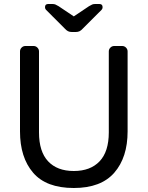

<svg xmlns="http://www.w3.org/2000/svg" viewBox="-20 -930 738 960"><path d="M302 -789 210 -881Q205 -886 205 -894Q205 -910 221 -910H242Q251 -910 257 -907.5Q263 -905 273 -899L349 -848L425 -899Q435 -905 441 -907.5Q447 -910 456 -910H477Q493 -910 493 -894Q493 -886 488 -881L396 -789Q386 -778 378 -774Q370 -770 359 -770H339Q328 -770 320 -774Q312 -778 302 -789ZM618 -673V-273Q618 -143 551.5 -66.5Q485 10 349 10Q211 10 145.5 -66.5Q80 -143 80 -273V-673Q80 -684 88 -692Q96 -700 107 -700H148Q159 -700 167 -692Q175 -684 175 -673V-268Q175 -172 220.5 -123.5Q266 -75 349 -75Q432 -75 478 -123.5Q524 -172 524 -268V-673Q524 -684 532 -692Q540 -700 551 -700H591Q602 -700 610 -692Q618 -684 618 -673Z"/></svg>

Font: Contemporary
Style: Regular
Weight: 400
Designer: Victor Tran
Foundry: Victor Tran
Version: Version 1.100